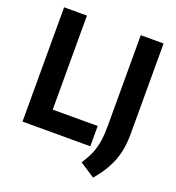

<svg xmlns="http://www.w3.org/2000/svg" viewBox="-159 -867 1073 1168"><g transform="rotate(20 377.5 -283.0)"><path d="M55.3 0V-740H203.1V-131.3H494.2V0ZM575.1 173.5 477.8 109.5Q505.7 67.9 521.8 29.7Q537.9 -8.6 544.8 -51.5Q551.6 -94.5 551.6 -150V-740H699.3V-151.2Q699.3 -89 687.2 -35.3Q675.1 18.3 647.8 69.2Q620.6 120.1 575.1 173.5Z"/></g></svg>

Font: Encode Sans SC Condensed Thin
Style: Regular
Weight: 100
Width: 3
Designer: Multiple Designers
Foundry: Impallari Type
Version: Version 3.002